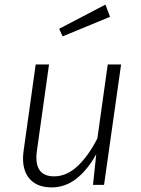

<svg xmlns="http://www.w3.org/2000/svg" viewBox="-20 -803 613 834"><path d="M80 -115Q80 -132 83 -151L135 -523H193L141 -153Q138 -135 138 -119Q138 -37 215 -37Q270 -37 317.5 -82Q365 -127 403 -202L448 -523H506L432 0H384L398 -133Q361 -66 312.5 -27.5Q264 11 204 11Q145 11 112.5 -22Q80 -55 80 -115ZM458 -730 252 -645 237 -678 438 -783Z"/></svg>

Font: FiraGO Light
Style: Italic
Weight: 300
Italic angle: -8°
Designer: bBox Type GmbH
Foundry: bBox Type GmbH
Version: Version 1.001